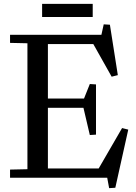

<svg xmlns="http://www.w3.org/2000/svg" viewBox="-20 -920 706 994"><path d="M32 -42 122 -44V-696L32 -698V-740H505L517 -794L549 -792L590 -531L558 -523L463 -692H228V-410H415L445 -485L477 -483V-223L445 -221L412 -362H228V-48H491L612 -257L644 -249L577 52L545 54L535 0H32ZM460 -900V-832H198V-900Z"/></svg>

Font: Minipax
Style: Regular
Weight: 400
Designer: Raphaël Ronot, Igor Stepanchenko (Cyrillic)
Foundry: steppetype
Version: Version 1.002